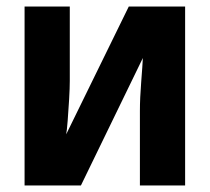

<svg xmlns="http://www.w3.org/2000/svg" viewBox="-20 -566 640 586"><path d="M227 0 416 -389Q415 -367 411 -316.5Q407 -266 407 -228V0H545V-546H373L182 -156Q184 -166 186.5 -197Q189 -228 191 -263Q193 -298 193 -319V-546H55V0Z"/></svg>

Font: Noto Sans Mono UI
Style: Bold
Weight: 700
Designer: Monotype Design team
Foundry: Monotype Imaging Inc.
Version: 1.000